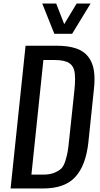

<svg xmlns="http://www.w3.org/2000/svg" viewBox="-20 -1069 566 1089"><path d="M288.1 -877.4 219.7 -1048.8H298.8L344.2 -932.1L414.6 -1048.8H493.7L389.2 -877.4ZM158.2 -78.6H225.1Q261.7 -78.6 286.9 -88.6Q312 -98.6 326.7 -112.3Q341.3 -126 350.8 -156.7Q360.4 -187.5 364.3 -211.7Q368.2 -235.8 373 -283.7L401.4 -550.8Q405.8 -589.8 405.8 -620.1Q405.8 -637.2 404.3 -651.9Q400.4 -691.4 374.3 -710Q348.1 -728.5 291 -728.5H226.1ZM40 0 125 -809.6H301.3Q367.7 -809.6 412.1 -794.2Q456.5 -778.8 480.5 -747.1Q504.9 -715.8 512.2 -670.9Q516.1 -647.9 516.1 -619.6Q516.1 -593.8 512.7 -563.5L481.4 -263.2Q467.3 -130.9 407.2 -65.4Q347.2 0 224.6 0Z"/></svg>

Font: Oswald
Style: Regular
Weight: 400
Designer: Vernon Adams
Foundry: Vernon Adams
Version: 3.0; ttfautohint (v0.94.23-7a4d-dirty) -l 8 -r 50 -G 200 -x 